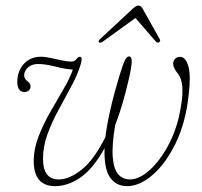

<svg xmlns="http://www.w3.org/2000/svg" viewBox="-20 -644 706 672"><path d="M433 -446.5Q441.5 -445 441 -427Q440.5 -409 430 -363.5Q419.5 -318 407.8 -278.5Q396 -239 383 -206Q371 -133.5 374.8 -92Q378.5 -50.5 394.5 -33.2Q410.5 -16 435 -16Q468 -16 505.2 -50Q542.5 -84 572.5 -142.2Q602.5 -200.5 613.5 -273.5Q627.5 -354 603.5 -385Q586 -406 586 -421.5Q586 -431 592.8 -438Q599.5 -445 610 -445Q630 -445 639.2 -412.2Q648.5 -379.5 640.5 -313.5Q630.5 -217 595.8 -144.8Q561 -72.5 515 -32.5Q469 7.5 424.5 7.5Q386 7.5 364.8 -23.5Q343.5 -54.5 346 -125.5Q306.5 -54 262.2 -23.2Q218 7.5 173 7.5Q96.5 7.5 98 -85Q99 -126.5 116 -169.2Q133 -212 156.8 -253.5Q180.5 -295 202.5 -332.5Q224.5 -370 235 -400.5Q210 -401.5 174.5 -410.8Q139 -420 114 -420Q91.5 -420 78 -408Q64.5 -396 64.5 -379Q65 -368 76.5 -359.5Q87 -351.5 87 -342Q87 -333 81 -327.5Q75 -322 66 -322Q40.5 -322 40.5 -358.5Q40.5 -394 63 -419.8Q85.5 -445.5 125 -445.5Q138 -445.5 157.2 -441.2Q176.5 -437 195.8 -432.8Q215 -428.5 227.5 -428.5Q242.5 -428.5 247.8 -437.2Q253 -446 260.5 -445Q270 -444 262.5 -419Q251.5 -382.5 230 -342.5Q208.5 -302.5 185.5 -260.5Q162.5 -218.5 146.5 -175.2Q130.5 -132 130.5 -88Q130.5 -16 185.5 -16Q222 -16 265.2 -49.8Q308.5 -83.5 349 -164.5Q354 -206.5 366.2 -260.2Q378.5 -314 398.5 -380.5Q411 -422 418.2 -435Q425.5 -448 433 -446.5ZM340 -498.5Q330.5 -492 326.5 -496Q322.5 -500 330 -507L444 -613Q456 -624.5 464.5 -624.5Q473.5 -624.5 479.5 -613L539 -507Q543 -500 536.5 -496Q531.5 -493 525.5 -498.5L454 -581Z"/></svg>

Font: Fraunces 72pt S050 Thin
Style: Italic
Weight: 100
Italic angle: -16°
Version: Version 1.000; ttfautohint (v1.8.3)